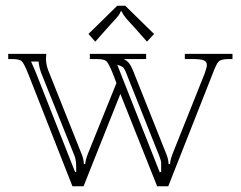

<svg xmlns="http://www.w3.org/2000/svg" viewBox="-20 -644 844 673"><path d="M725.1 -384.8 569.8 8.8H530.8L401.9 -314.9L272.9 8.8H233.9L79.1 -384.8Q64.5 -421.4 56.4 -429.2Q48.3 -437 22 -437H8.8V-455.1H142.1V-451.2Q142.1 -449.2 141.6 -445.1Q141.1 -440.9 141.1 -439Q141.1 -418.9 148.9 -397.9L266.1 -104Q273.9 -84.5 273.9 -68.8H278.8Q278.8 -80.6 288.1 -105L388.2 -353L376 -384.8Q361.3 -421.4 353.3 -429.2Q345.2 -437 318.8 -437H294.9V-455.1H492.2V-437H416V-435.1Q433.1 -429.2 445.8 -397.9L563 -104Q570.8 -84.5 570.8 -68.8H576.2Q576.2 -81.5 585 -105L696.8 -384.8Q705.1 -407.2 705.1 -416Q705.1 -428.2 694.1 -432.6Q683.1 -437 655.8 -437H627.9V-455.1H794.9V-437H782.2Q755.4 -437 746.8 -428.7Q738.3 -420.4 725.1 -384.8ZM88.9 -428.2 104 -394 243.2 -41 247.1 -42V-58.1Q247.1 -81.1 242.2 -95.2L124 -389.2Q116.7 -410.6 115.2 -428.2ZM544.9 -42V-73.2Q544.9 -79.6 539.1 -95.2L421.9 -389.2Q419.9 -395 417.5 -398.9Q415 -402.8 413.6 -405.3Q412.1 -407.7 408.7 -409.7Q405.3 -411.6 403.8 -412.4Q402.3 -413.1 397.7 -414.6Q393.1 -416 391.1 -417Q403.3 -386.7 410.2 -368.2L540 -40ZM418.9 -624 520 -524.9 495.1 -498 458 -540Q451.2 -547.9 439.7 -560.3Q428.2 -572.8 423.1 -578.6Q418 -584.5 413.1 -591.8Q408.2 -599.1 407.2 -604H402.8Q401.4 -597.7 395.5 -589.8Q389.6 -582 374 -565.4Q358.4 -548.8 351.1 -540L314 -498L290 -524.9L391.1 -624Z"/></svg>

Font: FoglihtenNo01
Style: Regular
Weight: 500
Version: Version 0.61